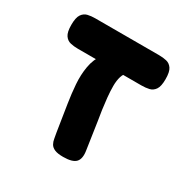

<svg xmlns="http://www.w3.org/2000/svg" viewBox="-140 -707 818 838"><g transform="rotate(30 269.0 -288.0)"><path d="M286 9Q258 9 243 2.5Q228 -4 221.5 -15.5Q215 -27 213 -41Q211 -55 208 -69L187 -203Q180 -247 176.5 -293.5Q173 -340 180.5 -382.5Q188 -425 212 -458L349 -446Q334 -438 327.5 -417Q321 -396 321 -369Q321 -342 324 -312Q327 -282 331 -253.5Q335 -225 339 -203L359 -68Q366 -27 349.5 -9Q333 9 286 9ZM106 -432Q86 -432 68.5 -436Q51 -440 40 -456Q29 -472 29 -508Q29 -545 40 -561Q51 -577 68 -581Q85 -585 105 -585H427Q447 -585 464.5 -581Q482 -577 493 -561Q504 -545 504 -508Q504 -472 493 -456Q482 -440 464.5 -436Q447 -432 426 -432Z"/></g></svg>

Font: Fredoka SemiExpanded SemiBold
Style: Regular
Weight: 600
Width: 6
Designer: Ben Nathan
Foundry: Milena B. Brandão, Ben Nathan
Version: Version 2.001